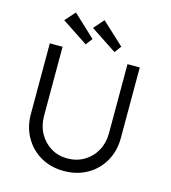

<svg xmlns="http://www.w3.org/2000/svg" viewBox="-131 -1021 1009 1134"><g transform="rotate(15 373.5 -454.5)"><path d="M90 -268V-700H168V-277Q168 -218 194 -171Q220 -124 264.5 -97Q309 -70 364 -70Q422 -70 467.5 -97Q513 -124 539 -171Q565 -218 565 -277V-700H640V-268Q640 -189 604.5 -126.5Q569 -64 506.5 -28.5Q444 7 364 7Q285 7 223 -28.5Q161 -64 125.5 -126.5Q90 -189 90 -268ZM472 -749 313 -854 367 -916 503 -790ZM192 -916 327 -790 296 -749 137 -854Z"/></g></svg>

Font: Our Lexend Light
Style: Regular
Weight: 300
Designer: Bonnie Shaver-Troup, Thomas Jockin
Foundry: Lexend
Version: Version 1.007